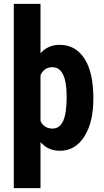

<svg xmlns="http://www.w3.org/2000/svg" viewBox="-20 -770 539 993"><path d="M462.9 -259.8Q462.9 -137.2 416 -63.7Q369.1 9.8 289.6 9.8Q228 9.8 189.5 -35.2V203.1H51.3V-750H189.5V-494.6Q228 -538.1 288.1 -538.1Q370.6 -538.1 416.7 -467Q462.9 -396 462.9 -259.8ZM324.7 -270Q324.7 -422.4 251 -422.4Q208.5 -422.4 189.5 -381.3V-144.5Q208 -105 252 -105Q288.1 -105 306.4 -144Q324.7 -183.1 324.7 -270Z"/></svg>

Font: Roboto Condensed
Style: Bold
Weight: 700
Designer: Google
Version: Version 2.134; 2016